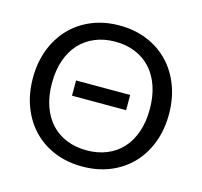

<svg xmlns="http://www.w3.org/2000/svg" viewBox="-106 -840 1011 963"><g transform="rotate(15 400.0 -358.0)"><path d="M259.5 -401.5H540.5V-322.5H259.5ZM753.5 -358Q753.5 -277.5 728 -210.2Q702.5 -143 656 -94.5Q609.5 -46 544.2 -19.2Q479 7.5 400 7.5Q321 7.5 256 -19.2Q191 -46 144.5 -94.5Q98 -143 72.5 -210.2Q47 -277.5 47 -358Q47 -438.5 72.5 -505.8Q98 -573 144.5 -621.8Q191 -670.5 256 -697.5Q321 -724.5 400 -724.5Q479 -724.5 544.2 -697.5Q609.5 -670.5 656 -621.8Q702.5 -573 728 -505.8Q753.5 -438.5 753.5 -358ZM654 -358Q654 -424 636 -476.5Q618 -529 585 -565.2Q552 -601.5 505 -621Q458 -640.5 400 -640.5Q342.5 -640.5 295.5 -621Q248.5 -601.5 215.2 -565.2Q182 -529 164 -476.5Q146 -424 146 -358Q146 -292 164 -239.8Q182 -187.5 215.2 -151.2Q248.5 -115 295.5 -95.8Q342.5 -76.5 400 -76.5Q458 -76.5 505 -95.8Q552 -115 585 -151.2Q618 -187.5 636 -239.8Q654 -292 654 -358Z"/></g></svg>

Font: Lato
Style: Regular
Weight: 400
Designer: Lukasz Dziedzic with Adam Twardoch and Botio Nikoltchev
Foundry: tyPoland Lukasz Dziedzic
Version: Version 2.015; 2015-08-06; http://www.latofonts.com/